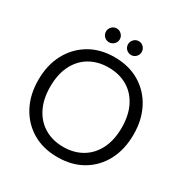

<svg xmlns="http://www.w3.org/2000/svg" viewBox="-198 -1034 1162 1206"><g transform="rotate(30 383.0 -431.5)"><path d="M383 12Q280 12 202.5 -33.5Q125 -79 81.5 -160.5Q38 -242 38 -350Q38 -457 81.5 -538.5Q125 -620 202.5 -666Q280 -712 383 -712Q487 -712 564.5 -666Q642 -620 685 -538.5Q728 -457 728 -350Q728 -242 685 -160.5Q642 -79 564.5 -33.5Q487 12 383 12ZM383 -62Q460 -62 518.5 -96.5Q577 -131 609.5 -195.5Q642 -260 642 -350Q642 -440 609.5 -504.5Q577 -569 518.5 -603Q460 -637 383 -637Q306 -637 247.5 -603Q189 -569 156.5 -504.5Q124 -440 124 -350Q124 -260 156.5 -195.5Q189 -131 247.5 -96.5Q306 -62 383 -62ZM304 -775Q283 -775 268.5 -789.5Q254 -804 254 -825Q254 -845 268.5 -860Q283 -875 304 -875Q324 -875 339 -860Q354 -845 354 -825Q354 -804 339 -789.5Q324 -775 304 -775ZM464 -775Q443 -775 428.5 -789.5Q414 -804 414 -825Q414 -845 428.5 -860Q443 -875 464 -875Q484 -875 498.5 -860Q513 -845 513 -825Q513 -804 498.5 -789.5Q484 -775 464 -775Z"/></g></svg>

Font: DM Sans 36pt
Style: Regular
Weight: 400
Designer: Colophon Foundry, Jonny Pinhorn
Foundry: Colophon Foundry
Version: Version 4.004;gftools[0.9.30]